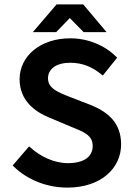

<svg xmlns="http://www.w3.org/2000/svg" viewBox="-20 -840 605 872"><path d="M41 -85C104 -23 193 12 286 12C440 12 530 -77 530 -184C530 -280 474 -329 395 -362L302 -398C245 -420 198 -438 198 -484C198 -527 236 -555 299 -555C356 -555 401 -535 443 -500L447 -497L512 -578L508 -582C456 -634 380 -666 299 -666C164 -666 69 -586 69 -480C69 -383 139 -332 206 -305L299 -266C361 -241 401 -226 401 -177C401 -130 364 -99 288 -99C227 -99 162 -129 116 -172L112 -175L38 -89ZM297 -758 360 -694H464L358 -820H237L129 -694H235Z"/></svg>

Font: Falling Sky
Style: Med
Weight: 500
Designer: Paul D. Hunt
Foundry: Adobe Systems Incorporated
Version: Version 1.02